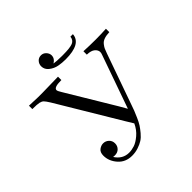

<svg xmlns="http://www.w3.org/2000/svg" viewBox="-222 -1044 1249 1249"><g transform="rotate(-45 402.5 -419.0)"><path d="M49.8 -651.9V-683.1L131.8 -680.2H172.9L316.9 -683.1V-651.9H312Q248 -651.9 248 -627.9Q248 -619.1 263.2 -595.2L461.9 -264.2Q465.8 -257.3 490.2 -214.8H491.2L620.1 -580.1Q625 -592.3 625 -602.1Q625 -620.1 607.4 -635.5Q589.8 -650.9 550.8 -651.9V-683.1Q606 -680.2 662.1 -680.2Q710 -680.2 757.8 -683.1V-651.9Q729 -650.9 709 -644Q689 -637.2 677 -621.6Q665 -606 661.1 -596.4Q657.2 -586.9 648.9 -564.9L526.9 -220.2Q517.1 -191.4 511 -175.8Q504.9 -160.2 491.9 -130.6Q479 -101.1 467.5 -83.5Q456.1 -65.9 437.5 -43.5Q418.9 -21 399.4 -8.5Q379.9 3.9 352.5 12.9Q325.2 22 294.9 22Q234.9 22 198.5 -19.5Q162.1 -61 162.1 -110.8Q162.1 -141.6 180.2 -155.3Q198.2 -168.9 217.8 -168.9Q239.7 -168.9 256.3 -153.6Q272.9 -138.2 272.9 -113.8Q272.9 -90.8 257.6 -75Q242.2 -59.1 216.8 -59.1Q207 -59.1 201.2 -60.1Q236.3 -5.9 294.9 -5.9Q318.8 -5.9 345 -14.4Q371.1 -22.9 402.6 -49.6Q434.1 -76.2 453.1 -117.2Q444.3 -131.3 420.9 -169.9L165 -597.2Q147 -626 137.9 -635Q128.9 -644 111.6 -647.9Q94.2 -651.9 50.8 -651.9ZM287.1 -808.1Q287.1 -829.1 301 -844.5Q314.9 -859.9 336.9 -859.9Q356.9 -859.9 371.6 -844.5Q386.2 -829.1 386.2 -809.1Q386.2 -782.2 356.9 -764.2Q378.9 -760.3 429.2 -759.8H439Q505.9 -759.8 530.5 -770.3Q555.2 -780.8 558.1 -810.1H581.1Q575.2 -727.1 432.1 -727.1Q398.9 -727.1 368.4 -732.9Q337.9 -738.8 312.5 -758.5Q287.1 -778.3 287.1 -808.1Z"/></g></svg>

Font: CMU Serif Upright Italic
Style: UprightItalic
Weight: 500
Version: Version 0.7.0